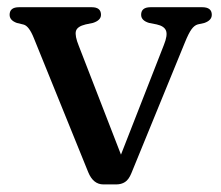

<svg xmlns="http://www.w3.org/2000/svg" viewBox="-20 -490 598 519"><path d="M294 8.5H259.5Q232 8.5 218.5 -24.5L71.5 -387Q58.5 -419.5 44 -423.5L25.5 -428Q6 -435 6 -450Q6 -470.5 31.5 -470.5H228Q253 -470.5 253 -450Q253 -435 231 -428L211.5 -424Q188.5 -418.5 185.2 -405.8Q182 -393 193 -366L307 -72L423 -368.5Q433.5 -394.5 428.8 -407Q424 -419.5 403.5 -424L383 -428Q361.5 -434.5 361.5 -450Q361.5 -470.5 387 -470.5H526.5Q552.5 -470.5 552.5 -450Q552.5 -435 532.5 -428L514.5 -424Q505.5 -421.5 497.8 -411Q490 -400.5 479.5 -374.5L335 -21.5Q328 -4.5 318 2Q308 8.5 294 8.5Z"/></svg>

Font: Fraunces 9pt S050
Style: Regular
Weight: 400
Version: Version 1.000; ttfautohint (v1.8.3)